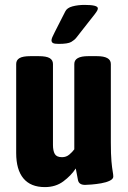

<svg xmlns="http://www.w3.org/2000/svg" viewBox="-20 -754 522 783"><path d="M163 9Q105 9 75.5 -26.5Q46 -62 46 -130V-493Q46 -509 59.5 -517Q73 -525 104 -525H138Q169 -525 182.5 -517Q196 -509 196 -493V-163Q196 -139 203.5 -126Q211 -113 233 -113Q250 -113 262.5 -123.5Q275 -134 283 -145V-493Q283 -525 340 -525H375Q432 -525 432 -493V-174Q432 -124 434.5 -96.5Q437 -69 439.5 -55.5Q442 -42 442 -34Q442 -24 427.5 -17Q413 -10 392.5 -6.5Q372 -3 353.5 -1.5Q335 0 327 0Q302 0 298 -19.5Q294 -39 289 -67Q270 -38 238.5 -14.5Q207 9 163 9ZM219 -575Q202 -575 196 -578.5Q190 -582 190 -590Q190 -598 203 -622.5Q216 -647 246 -707Q253 -722 275.5 -728Q298 -734 325 -734Q379 -734 379 -720Q379 -716 376.5 -711Q374 -706 366 -695.5Q358 -685 340 -662.5Q322 -640 291 -600Q284 -591 270.5 -583Q257 -575 219 -575Z"/></svg>

Font: Asap Condensed VF Beta
Style: Regular
Weight: 400
Designer: Pablo Cosgaya
Foundry: Omnibus-Type
Version: Version 1.008